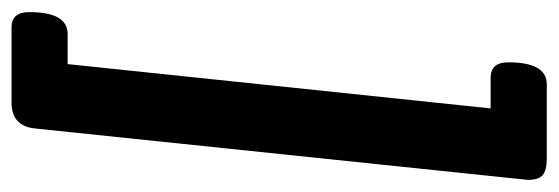

<svg xmlns="http://www.w3.org/2000/svg" viewBox="-344 -478 946 325"><g transform="rotate(90 128.5 -315.0)"><path d="M74 43 149 -673H97Q71 -673 71 -703Q71 -768 108 -768H234Q254 -768 262 -761Q270 -754 270 -736L183 98Q179 138 139 138H12Q-14 138 -14 108Q-14 43 23 43Z"/></g></svg>

Font: AsCom
Style: Bold Italic
Weight: 700
Italic angle: -48°
Designer: AsCom
Foundry: AsCom
Version: Version 1.001